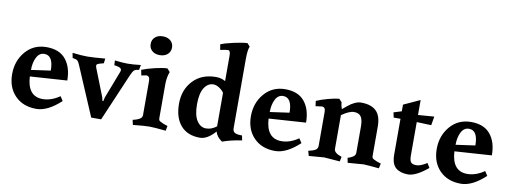

<svg xmlns="http://www.w3.org/2000/svg" viewBox="-60 -1045 3689 1389"><g transform="rotate(10 1784.5 -351.0)"><path d="M275 -62Q338 -62 400 -105L421 -73Q325 16 242 16Q144 16 85.5 -44Q27 -104 27 -202Q27 -300 86 -368.5Q145 -437 239.5 -437Q334 -437 381 -379.5Q428 -322 428 -225L156 -207Q164 -62 275 -62ZM298 -275Q298 -386 232 -386Q195 -386 175.5 -347.5Q156 -309 156 -255Z M792 -347Q797 -358 797 -366.5Q797 -375 791 -379Q780 -389 744 -393L742 -428Q798 -421 836 -421Q874 -421 933 -428L926 -391Q900 -388 890.5 -379.5Q881 -371 869 -344L718 9H645L493 -348Q483 -373 473.5 -381Q464 -389 438 -392L431 -429Q498 -421 539 -421Q580 -421 671 -429L667 -394Q636 -386 625.5 -381.5Q615 -377 615 -368Q615 -359 620 -348L698 -150L704 -124L710 -123L717 -152Z M1131 -321V-76Q1131 -63 1133.5 -58Q1136 -53 1146 -48Q1164 -37 1199 -27L1192 9Q1106 0 1071 0Q1036 0 951 9L943 -27Q979 -35 996 -47Q1011 -56 1011 -76V-326Q1011 -361 984 -361L949 -354L941 -394Q977 -409 1036 -423Q1095 -437 1127 -437L1147 -414Q1131 -372 1131 -321ZM997.5 -541Q976 -560 976 -591Q976 -622 997.5 -641Q1019 -660 1054 -660Q1089 -660 1111 -641Q1133 -622 1133 -591Q1133 -560 1111 -541Q1089 -522 1054 -522Q1019 -522 997.5 -541Z M1673 -95Q1673 -69 1689 -62Q1702 -53 1742 -53L1749 -18Q1667 -6 1607 16Q1567 -10 1556 -49Q1498 16 1444 16Q1352 16 1302.5 -41.5Q1253 -99 1253 -201Q1253 -303 1315.5 -370Q1378 -437 1484 -437Q1524 -437 1553 -419V-607Q1553 -644 1535.5 -644Q1518 -644 1479 -635L1472 -675Q1505 -689 1566.5 -702.5Q1628 -716 1665 -718L1685 -695Q1673 -670 1673 -602ZM1553 -87V-333Q1539 -353 1517 -367Q1495 -381 1475 -381Q1434 -381 1408 -340.5Q1382 -300 1382 -219.5Q1382 -139 1408.5 -98.5Q1435 -58 1476 -58Q1517 -58 1553 -87Z M2029 -62Q2092 -62 2154 -105L2175 -73Q2079 16 1996 16Q1898 16 1839.5 -44Q1781 -104 1781 -202Q1781 -300 1840 -368.5Q1899 -437 1993.5 -437Q2088 -437 2135 -379.5Q2182 -322 2182 -225L1910 -207Q1918 -62 2029 -62ZM2052 -275Q2052 -386 1986 -386Q1949 -386 1929.5 -347.5Q1910 -309 1910 -255Z M2421 -74Q2421 -44 2478 -26L2471 9Q2368 0 2355 0Q2342 0 2243 9L2233 -27Q2269 -35 2285 -45Q2301 -55 2301 -76V-326Q2301 -360 2275 -360L2229 -354L2224 -392Q2257 -407 2307 -420.5Q2357 -434 2389 -437L2410 -414Q2410 -394 2420 -366L2453 -393Q2506 -437 2550 -437Q2623 -437 2660.5 -401.5Q2698 -366 2698 -286V-76Q2698 -63 2700.5 -58Q2703 -53 2712 -48Q2731 -37 2766 -27L2758 9Q2659 0 2645.5 0Q2632 0 2529 9L2522 -26Q2547 -34 2563 -45Q2578 -56 2578 -74V-266Q2578 -316 2562.5 -338.5Q2547 -361 2511.5 -361Q2476 -361 2421 -322Z M2970 -124Q2970 -86 2981 -73Q2992 -60 3021.5 -60Q3051 -60 3098 -90L3118 -57Q3030 16 2973 16Q2916 16 2883 -11.5Q2850 -39 2850 -109V-371H2800L2792 -408L2850 -426V-475L2970 -530V-420L3088 -429L3077 -364L2970 -368Z M3394 -62Q3457 -62 3519 -105L3540 -73Q3444 16 3361 16Q3263 16 3204.5 -44Q3146 -104 3146 -202Q3146 -300 3205 -368.5Q3264 -437 3358.5 -437Q3453 -437 3500 -379.5Q3547 -322 3547 -225L3275 -207Q3283 -62 3394 -62ZM3417 -275Q3417 -386 3351 -386Q3314 -386 3294.5 -347.5Q3275 -309 3275 -255Z"/></g></svg>

Font: Buenard
Style: Bold
Weight: 700
Foundry: FontFuror
Version: Version 1.002 2011